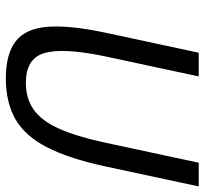

<svg xmlns="http://www.w3.org/2000/svg" viewBox="-42 -666 715 672"><g transform="rotate(90 316.0 -329.5)"><path d="M561 -336Q534 -212 495 -136Q456 -60 397.5 -26Q339 8 254 8Q169 8 124.5 -26Q80 -60 73.5 -136Q67 -212 93 -336L164 -667H247L176 -336Q146 -190 165.5 -126Q185 -62 269 -62Q325 -62 364 -90Q403 -118 430 -178.5Q457 -239 478 -336L549 -667H632Z"/></g></svg>

Font: Epunda Sans
Style: Italic
Weight: 400
Italic angle: -12.0243°
Designer: Simon Atzbach
Foundry: typofactur
Version: Version 2.204; ttfautohint (v1.8.4.7-5d5b)